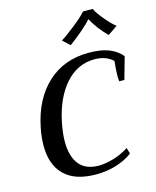

<svg xmlns="http://www.w3.org/2000/svg" viewBox="-139 -1053 942 1157"><g transform="rotate(-15 332.5 -474.5)"><path d="M324 -823Q360 -845 414.5 -888.5Q469 -932 492 -959H552Q565 -931 601.5 -887.5Q638 -844 665 -823L605 -782Q580 -806 552.5 -842Q525 -878 513 -904H509Q488 -879 446 -843.5Q404 -808 368 -782ZM53 -238Q53 -290 65 -350Q99 -519 202 -614.5Q305 -710 460 -710Q536 -710 585.5 -690.5Q635 -671 665 -634L626 -496H594Q592 -516 592 -532Q592 -566 598 -622Q555 -663 484 -663Q377 -663 302 -578.5Q227 -494 197 -350Q183 -282 183 -229Q183 -137 223 -87Q263 -37 345 -37Q385 -37 435.5 -51.5Q486 -66 533 -96L544 -59Q500 -26 441 -8Q382 10 316 10Q185 10 119 -54.5Q53 -119 53 -238Z"/></g></svg>

Font: Trirong SemiBold
Style: Italic
Weight: 600
Italic angle: -12°
Designer: Katatrad Team
Foundry: CadsonDemak
Version: Version 1.001